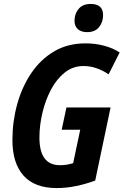

<svg xmlns="http://www.w3.org/2000/svg" viewBox="-20 -944 627 974"><path d="M267 10Q156 10 99.5 -53Q43 -116 43 -234Q43 -327 67 -414.5Q91 -502 138 -572Q185 -642 254 -683Q323 -724 414 -724Q464 -724 508.5 -712Q553 -700 587 -678L531 -567Q501 -587 469.5 -598Q438 -609 403 -609Q350 -609 308.5 -576Q267 -543 238.5 -489Q210 -435 195 -371Q180 -307 180 -246Q180 -106 284 -106Q302 -106 318 -108.5Q334 -111 351 -116L387 -286H293L317 -399H541L463 -28Q414 -10 365 0Q316 10 267 10ZM422 -781Q392 -781 375 -796Q358 -811 358 -839Q358 -874 379 -899Q400 -924 440 -924Q503 -924 503 -867Q503 -832 482.5 -806.5Q462 -781 422 -781Z"/></svg>

Font: Noto Sans Condensed
Style: Bold Italic
Weight: 700
Width: 3
Italic angle: -12°
Designer: Monotype Design Team
Foundry: Monotype Imaging Inc.
Version: Version 2.013; ttfautohint (v1.8.4.7-5d5b)